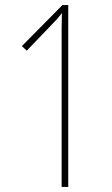

<svg xmlns="http://www.w3.org/2000/svg" viewBox="-20 -734 439 754"><path d="M248 0V-714H225L66 -553L85 -535L183 -637C198 -652 210 -665 223 -683C222 -639 222 -611 222 -569V0Z"/></svg>

Font: Noto Sans Sinhala ExtraCondensed Thin
Style: Regular
Weight: 100
Width: 2
Designer: Jelle Bosma - Monotype Design Team
Foundry: Monotype Imaging Inc.
Version: Version 2.006